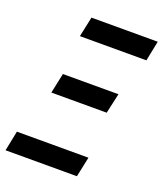

<svg xmlns="http://www.w3.org/2000/svg" viewBox="-140 -802 757 890"><g transform="rotate(20 238.5 -357.0)"><path d="M136 -615 157 -714H484L464 -615ZM101 -324 122 -423H396L374 -324ZM-7 0 13 -99H366L345 0Z"/></g></svg>

Font: Noto Sans Condensed SemiBold
Style: Italic
Weight: 600
Width: 3
Italic angle: -12°
Designer: Monotype Design Team
Foundry: Monotype Imaging Inc.
Version: Version 2.013; ttfautohint (v1.8.4.7-5d5b)